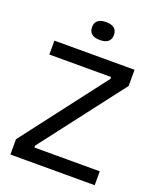

<svg xmlns="http://www.w3.org/2000/svg" viewBox="-154 -944 860 1038"><g transform="rotate(20 275.5 -425.0)"><path d="M33 0V-88L401 -569V-580H46V-660H507V-567L142 -91V-80H518V0ZM275 -747Q244 -747 228 -760Q212 -773 212 -799Q212 -824 228 -837Q244 -850 275 -850Q306 -850 322 -837Q338 -824 338 -799Q338 -773 322 -760Q306 -747 275 -747Z"/></g></svg>

Font: Bricolage Grotesque 24pt
Style: Regular
Weight: 400
Designer: Mathieu Triay
Foundry: Atelier Triay
Version: Version 1.001;gftools[0.9.33.dev8+g029e19f]